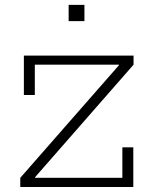

<svg xmlns="http://www.w3.org/2000/svg" viewBox="-20 -752 614 772"><path d="M61.5 -37 458.5 -490V-504.5L517 -492L121 -39.5V-23.5ZM517 -528.5V-492H120V-370H76V-528.5ZM472 -159.5H516V0H61.5V-37H472ZM256 -732.5H319.5V-667H256Z"/></svg>

Font: Hepta Slab ExtraLight Light
Style: Regular
Weight: 300
Version: Version 1.100